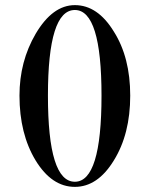

<svg xmlns="http://www.w3.org/2000/svg" viewBox="-20 -722 583 749"><path d="M488 -349Q488 -199 424 -96Q361 7 272 7Q182 7 119 -96Q56 -200 56 -349Q56 -482 119 -590Q185 -702 272 -702Q361 -702 424 -599Q488 -498 488 -349ZM376 -349Q376 -683 272 -683Q167 -683 167 -349Q167 -13 272 -13Q376 -13 376 -349Z"/></svg>

Font: GFS Didot Classic
Style: Regular
Weight: 400
Designer: George D. Matthiopoulos
Foundry: George D. Matthiopoulos
Version: Version 1.000